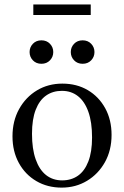

<svg xmlns="http://www.w3.org/2000/svg" viewBox="-20 -846 566 876"><path d="M263.5 -23Q305 -23 335.5 -44.2Q366 -65.5 383 -109.2Q400 -153 400 -219Q400 -288.5 383.2 -335.8Q366.5 -383 335.8 -407.2Q305 -431.5 262.5 -431.5Q221 -431.5 190.5 -410.2Q160 -389 143 -345.5Q126 -302 126 -235.5Q126 -166.5 142.8 -119Q159.5 -71.5 190.2 -47.2Q221 -23 263.5 -23ZM261.5 10Q196.5 10 145.8 -19.8Q95 -49.5 66 -102.5Q37 -155.5 37 -224Q37 -294 67.2 -348.5Q97.5 -403 148.8 -433.8Q200 -464.5 264.5 -464.5Q330 -464.5 380.5 -434.8Q431 -405 460 -352.2Q489 -299.5 489 -230.5Q489 -160.5 458.8 -106.2Q428.5 -52 377 -21Q325.5 10 261.5 10ZM169 -555Q145 -555 130 -570.8Q115 -586.5 115 -608.5Q115 -630.5 130 -646.2Q145 -662 169 -662Q193 -662 208 -646.2Q223 -630.5 223 -608.5Q223 -586.5 208 -570.8Q193 -555 169 -555ZM357 -555Q333 -555 318 -570.8Q303 -586.5 303 -608.5Q303 -630.5 318 -646.2Q333 -662 357 -662Q381 -662 396 -646.2Q411 -630.5 411 -608.5Q411 -586.5 396 -570.8Q381 -555 357 -555ZM132 -777.5V-825.5H394V-777.5Z"/></svg>

Font: Newsreader 36pt
Style: Regular
Weight: 400
Designer: Hugues Gentile
Foundry: Production Type
Version: Version 1.003